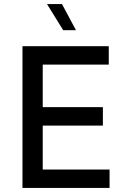

<svg xmlns="http://www.w3.org/2000/svg" viewBox="-20 -928 622 948"><path d="M91 0H521V-91H191V-308H488V-399H191V-609H517V-700H91ZM355 -779 286 -908H212L292 -779Z"/></svg>

Font: Chess Sans Medium
Style: Regular
Weight: 500
Designer: Wolf Bōese
Foundry: Wolf Bōese
Version: Version 7.223;Glyphs 3.3 (3306)